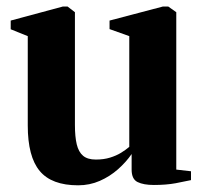

<svg xmlns="http://www.w3.org/2000/svg" viewBox="-20 -544 608 574"><path d="M440 9Q409 9 391.2 0.2Q373.5 -8.5 373.5 -37V-83.5Q357 -59.5 332.8 -38Q308.5 -16.5 278.2 -3.2Q248 10 213.5 10Q134.5 10 98.8 -32.8Q63 -75.5 63 -169V-436L12 -456.5V-482.5L168 -524.5H182L204 -507.5V-170.5Q204 -135 209.5 -112.2Q215 -89.5 228.5 -78.2Q242 -67 266.5 -67Q290.5 -67 309 -72.8Q327.5 -78.5 341.8 -87.2Q356 -96 366.5 -105V-436L307.5 -457V-482.5L467 -524.5H483L507 -507.5V-37L551 -32V-5.5Q533 -1.5 505 3.8Q477 9 440 9Z"/></svg>

Font: Merriweather 120pt
Style: Bold
Weight: 700
Designer: Eben Sorkin
Foundry: Eben Sorkin
Version: Version 2.100